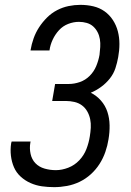

<svg xmlns="http://www.w3.org/2000/svg" viewBox="-20 -763 540 791"><path d="M203 8Q177 8 152.5 4.5Q128 1 105.5 -9Q83 -19 65 -35.5Q47 -52 37.5 -74Q28 -96 25 -121.5Q22 -147 26 -173L28 -180H106L105 -175Q101 -152 106 -129Q111 -106 126 -90.5Q141 -75 163.5 -68.5Q186 -62 210 -62Q235 -62 261 -72Q287 -82 306.5 -102.5Q326 -123 336 -149Q346 -175 350 -201Q353 -219 354 -237Q355 -255 351.5 -272Q348 -289 339.5 -304Q331 -319 317.5 -329Q304 -339 286.5 -343Q269 -347 251 -347H195L207 -417H263Q286 -417 309 -425Q332 -433 349.5 -450.5Q367 -468 376.5 -491Q386 -514 390 -537Q392 -553 393 -569.5Q394 -586 391.5 -601.5Q389 -617 382 -630.5Q375 -644 364 -654Q353 -664 337.5 -668.5Q322 -673 305 -673Q283 -673 261 -664.5Q239 -656 223 -638.5Q207 -621 197 -599.5Q187 -578 184 -556V-555H106V-557Q110 -581 118.5 -605Q127 -629 141 -650.5Q155 -672 173.5 -690.5Q192 -709 215 -721Q238 -733 262.5 -738Q287 -743 311 -743Q339 -743 364.5 -737Q390 -731 410.5 -716.5Q431 -702 445 -680.5Q459 -659 465.5 -634Q472 -609 472 -582Q472 -555 467 -528Q463 -505 455.5 -482Q448 -459 432.5 -439.5Q417 -420 396.5 -405Q376 -390 354 -381Q378 -369 396 -348.5Q414 -328 422.5 -302Q431 -276 431.5 -247Q432 -218 427 -189Q423 -163 414 -137Q405 -111 390 -87.5Q375 -64 354 -45Q333 -26 308 -14Q283 -2 256 3Q229 8 203 8Z"/></svg>

Font: Iosevka Term Oblique
Style: Regular
Weight: 400
Italic angle: -9°
Monospace: yes
Designer: Belleve Invis
Foundry: Belleve Invis
Version: Version 31.4.0